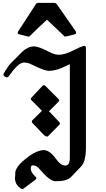

<svg xmlns="http://www.w3.org/2000/svg" viewBox="-20 -1220 736 1336"><path d="M393 -352Q401 -360 393 -370L321 -446L387 -512Q396 -521 387 -531L295 -623Q286 -632 276 -623L199 -541Q189 -532 199 -523Q219 -503 235.5 -486Q252 -469 272 -449L205 -383Q198 -374 205 -365L287 -279L300 -272Q308 -266 316 -274ZM578 -193V-887Q578 -896 572.5 -899Q567 -902 560 -900Q537 -893 493 -871H494Q431 -839 391 -839Q361 -839 328 -856Q290 -876 262 -886.5Q234 -897 219 -897Q193 -897 172.5 -886.5Q152 -876 136 -861L63 -788Q54 -779 44.5 -767.5Q35 -756 27 -742L29 -744Q21 -735 20 -733L21 -734Q17 -727 13 -720.5Q9 -714 6 -708Q3 -705 4 -699Q5 -693 9 -690L20 -684Q29 -678 38 -686Q43 -692 49 -700.5Q55 -709 61 -716L74 -734V-733Q117 -785 148 -785Q175 -785 207 -768Q290 -727 319 -727Q362 -727 411 -748Q422 -754 434 -759Q446 -764 466 -773V-123Q466 -68 435 -68Q401 -68 366 -119Q320 -182 274 -175Q220 -167 152 -110Q86 -55 86 -14Q86 -8 86 0Q86 7 84 17Q84 40 93.5 58.5Q103 77 127 93Q134 99 143 93L226 31Q240 20 227 9Q194 -20 194 -48Q194 -67 205 -69Q230 -73 254 -45Q326 41 365 41Q406 41 430 35Q454 29 473 13L543 -60Q578 -95 578 -193ZM507 -1002 373 -1194Q370 -1196 366.5 -1198Q363 -1200 361 -1200H243Q236 -1200 231 -1193L106 -1001Q102 -995 104 -988.5Q106 -982 115 -981L175 -966Q183 -963 187 -969Q217 -998 246.5 -1026.5Q276 -1055 307 -1083L427 -969Q430 -963 438 -966L499 -981Q507 -982 509 -989.5Q511 -997 507 -1002Z"/></svg>

Font: MM Taunggyi
Style: Regular
Weight: 400
Designer: Khon Soe Zaw Thu
Version: Version 1.00 July 18, 2016, initial release